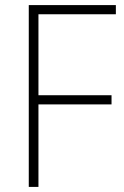

<svg xmlns="http://www.w3.org/2000/svg" viewBox="-20 -827 486 754"><path d="M131 -93H93V-807H435V-771H131V-453H418V-417H131Z"/></svg>

Font: Noto Sans Telugu UI SemiCondensed ExtraLight
Style: Regular
Weight: 200
Width: 4
Designer: Jelle Bosma - Monotype Design Team
Foundry: Monotype Imaging Inc.
Version: Version 2.005; ttfautohint (v1.8.4.7-5d5b)